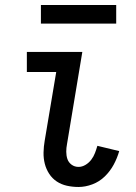

<svg xmlns="http://www.w3.org/2000/svg" viewBox="-20 -737 540 765"><path d="M293 8Q269 8 246.5 3Q224 -2 206 -14Q188 -26 176 -44.5Q164 -63 158.5 -84.5Q153 -106 153.5 -129.5Q154 -153 158 -176L204 -450H87V-530H308L247 -163Q244 -148 244 -132.5Q244 -117 248.5 -103.5Q253 -90 265 -81Q277 -72 293 -72Q307 -72 320.5 -80Q334 -88 343.5 -100.5Q353 -113 358.5 -127.5Q364 -142 368 -156L455 -135Q447 -107 433 -81Q419 -55 397.5 -34Q376 -13 348 -2.5Q320 8 293 8ZM143 -643V-717H443V-643Z"/></svg>

Font: Iosevka Slab Medium
Style: Italic
Weight: 500
Italic angle: -9°
Monospace: yes
Designer: Belleve Invis
Foundry: Belleve Invis
Version: Version 11.1.0; ttfautohint (v1.8.3)